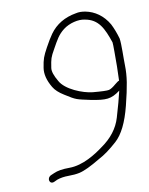

<svg xmlns="http://www.w3.org/2000/svg" viewBox="-75 -709 574 741"><g transform="rotate(-10 212.5 -339.0)"><path d="M392.1 -367C389.4 -366.3 386.8 -365 384.5 -363L375.4 -356C363.8 -346 354.5 -340.2 347.6 -338.5C340.7 -336.8 318.5 -337.5 284.4 -340.6C246.4 -344.4 179.9 -370.3 160.5 -407C146.8 -430.1 141 -448.1 143 -460.8C148.7 -496.8 149.2 -500 167.3 -532C185.1 -563.6 194 -581.8 218.1 -600.5C241.9 -618.9 278.7 -627.6 302.5 -622C355.9 -613.2 373.6 -573.5 392.9 -517C393.6 -513 393.9 -500.5 393.9 -479.5C394 -438.1 394 -406.4 392.1 -367ZM386.1 -329C379.9 -301.9 370.8 -268.2 358.7 -227.8C346.7 -187.4 320.6 -153.3 280.4 -125.5C251.6 -104 198.9 -69 144.7 -69C118.2 -69 97.7 -65.7 83.3 -59L69.4 -53C50.7 -42.7 59.5 -17.4 78.1 -26L91.1 -32C104.6 -36.7 119.6 -39 135.8 -39C152.1 -39 167.5 -40.3 179.6 -43C199.1 -47.3 226.7 -60.6 263.9 -82.9C284.7 -93.5 308.9 -111.1 336.3 -135.7C363.8 -160.3 385.4 -204 401.2 -266.8C410.3 -302.9 416.7 -332.5 420.3 -355.5C423.9 -378.5 425.4 -400.5 424.8 -421.5C423.9 -449.3 426.3 -504.8 422.5 -527C416.2 -549 408.6 -568.7 399.8 -586C378.4 -623.3 345.7 -645.3 310.5 -652C296.5 -654.7 284 -654.7 272.9 -652C228.8 -644.5 193.6 -623.8 169.4 -590C160.9 -578 151.2 -562 140.3 -542C122.5 -509 119.3 -500.5 113.8 -466C110.1 -442.4 116.6 -416.4 133.5 -388C141.3 -374.7 154.9 -362.2 174 -350.5C218.2 -322.5 216.1 -324.9 272.5 -312.5C329.7 -301.6 349.9 -301.7 386.1 -329Z"/></g></svg>

Font: MewTooHand
Style: CondIta
Weight: 400
Designer: Mew Too, Robert Jablonski
Version: Version 0.77